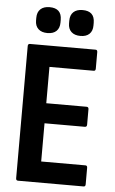

<svg xmlns="http://www.w3.org/2000/svg" viewBox="-57 -877 549 916"><g transform="rotate(5 217.0 -419.0)"><path d="M65 0Q55 0 55 -11V-644Q55 -655 65 -655H379Q388 -655 388 -644V-565Q388 -554 379 -554H167V-380H360Q370 -380 370 -369V-295Q370 -284 360 -284H167V-101H379Q388 -101 388 -90V-11Q388 0 379 0ZM143 -714Q115 -714 99.5 -728.5Q84 -743 84 -769V-782Q84 -809 99.5 -823.5Q115 -838 143 -838Q201 -838 201 -782V-769Q201 -743 186 -728.5Q171 -714 143 -714ZM301 -714Q273 -714 257.5 -728.5Q242 -743 242 -769V-782Q242 -809 257.5 -823.5Q273 -838 301 -838Q359 -838 359 -782V-769Q359 -743 344 -728.5Q329 -714 301 -714Z"/></g></svg>

Font: Sofia Sans Condensed
Style: Bold
Weight: 700
Designer: Botio Nikoltchev, Ani Petrova
Foundry: lettersoup
Version: Version 4.101; ttfautohint (v1.8.4.7-5d5b)